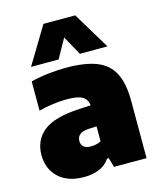

<svg xmlns="http://www.w3.org/2000/svg" viewBox="-120 -895 829 992"><g transform="rotate(-15 294.0 -398.5)"><path d="M208 11Q119 11 70.5 -35.5Q22 -82 22 -154.5Q22 -235.5 80.2 -281.8Q138.5 -328 269.5 -335L334.5 -338.5Q330 -372 305 -386.2Q280 -400.5 221.5 -400.5Q189.5 -400.5 148.8 -395.2Q108 -390 72 -380V-536.5Q116.5 -548 167.5 -553.5Q218.5 -559 262 -559Q361.5 -559 423.2 -535Q485 -511 513.8 -455.5Q542.5 -400 542.5 -305V0H368.5L354 -50.5H345Q322 -17 286.2 -3Q250.5 11 208 11ZM230 -175Q230 -133 281.5 -133Q294.5 -133 308.8 -135.8Q323 -138.5 335.5 -146V-225.5L293 -223.5Q259.5 -221.5 244.8 -209Q230 -196.5 230 -175ZM88 -610 207.5 -808H377.5L497 -610H349.5L292.5 -712L235.5 -610Z"/></g></svg>

Font: Encode Sans Black
Style: Regular
Weight: 900
Designer: Multiple Designers
Foundry: Impallari Type
Version: Version 3.002; ttfautohint (v1.8.3) -l 8 -r 50 -G 200 -x 14 